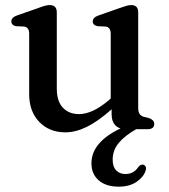

<svg xmlns="http://www.w3.org/2000/svg" viewBox="-20 -496 650 737"><path d="M92 -134.5V-366.5Q92 -390.5 73.5 -394L41 -395.5Q23.5 -399.5 23.5 -414Q23.5 -429 46 -437L125 -464.5Q140.5 -470.5 151.2 -473.5Q162 -476.5 170.5 -476.5Q198 -476.5 198 -448.5V-156Q198 -107.5 221.2 -82.8Q244.5 -58 283.5 -58Q308.5 -58 337.5 -71.2Q366.5 -84.5 399.5 -113L405 -118V-366.5Q405 -390.5 386.5 -394L354 -395.5Q336 -399.5 336 -414Q336 -429 359 -437L437.5 -464.5Q453 -470 463.8 -473.2Q474.5 -476.5 484 -476.5Q510.5 -476.5 510.5 -448.5V-81.5Q510.5 -66 516.2 -58.2Q522 -50.5 532 -47.5L552.5 -42.5Q572 -35.5 572 -20.5Q572 0 546 0H502.5Q458.5 25 435.5 53Q412.5 81 412.5 117Q412.5 144.5 426.2 158.2Q440 172 461 172Q493.5 172 511 145Q520 134 529.5 136Q535 137 538.8 143.2Q542.5 149.5 538.5 160Q531.5 183 504.5 201.8Q477.5 220.5 436 220.5Q386.5 220.5 358.8 196.2Q331 172 331 131Q331 50 442.5 -3Q408.5 -14 408.5 -58V-76.5Q355.5 -29.5 312.8 -8.8Q270 12 231 12Q169.5 12 130.8 -28Q92 -68 92 -134.5Z"/></svg>

Font: Fraunces 9pt Soft
Style: Regular
Weight: 400
Version: Version 1.000;[0bf87f6ff]